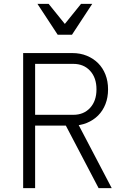

<svg xmlns="http://www.w3.org/2000/svg" viewBox="-20 -975 640 995"><path d="M162 -380V-644H360Q414 -644 447 -608Q480 -572 480 -512Q480 -452 447 -416Q414 -380 360 -380ZM100 0H162V-324H338L305 -355L491 0H559L373 -355L355 -324Q396 -324 430 -338Q464 -352 488.5 -376.5Q513 -401 526.5 -435.5Q540 -470 540 -512Q540 -554 526.5 -588.5Q513 -623 488.5 -647.5Q464 -672 430 -686Q396 -700 355 -700H100ZM279 -795H353L458 -955H400L316 -851L232 -955H174Z"/></svg>

Font: CommitMonoV142 ExtLt
Style: Regular
Weight: 200
Monospace: yes
Designer: Eigil Nikolajsen
Foundry: Eigil Nikolajsen
Version: Version 1.142